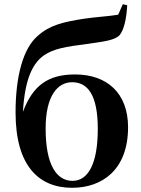

<svg xmlns="http://www.w3.org/2000/svg" viewBox="-20 -877 669 913"><path d="M325 -17C250 -17 197 -91 197 -266C197 -420 253 -486 323 -486C397 -486 445 -426 445 -264C445 -98 399 -17 325 -17ZM323 16C465 16 589 -69 589 -272C589 -434 489 -523 337 -523C209 -523 136 -471 89 -345C98 -499 134 -575 189 -614C237 -646 292 -655 395 -668C468 -679 523 -684 548 -709C569 -734 581 -784 585 -852L564 -857L542 -807C494 -799 431 -796 380 -788C283 -773 216 -758 159 -706C89 -646 54 -512 54 -342C54 -85 167 16 323 16Z"/></svg>

Font: Noto Serif KR
Style: Bold
Weight: 700
Designer: Ryoko NISHIZUKA 西塚涼子 (kana & ideographs); Frank Grießhammer (Latin, Greek & Cyrillic); Wenlong ZHANG 张文龙 (bopomofo); San
Foundry: Adobe
Version: Version 2.001;hotconv 1.1.0;makeotfexe 2.6.0